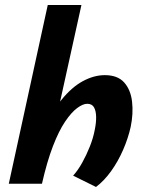

<svg xmlns="http://www.w3.org/2000/svg" viewBox="-20 -731 569 764"><path d="M362 13 271 -32Q290 -53 307 -83.5Q324 -114 337.5 -148Q351 -182 357 -214Q363 -243 362.5 -266.5Q362 -290 354 -304Q346 -318 327 -318Q310 -318 287 -301Q264 -284 239 -247Q214 -210 190.5 -149Q167 -88 147 0H88Q113 -117 148 -199.5Q183 -282 224 -333Q265 -384 309.5 -408Q354 -432 397 -432Q448 -432 474 -403Q500 -374 505.5 -326.5Q511 -279 500 -226Q490 -181 470 -135Q450 -89 422.5 -50.5Q395 -12 362 13ZM15 0 170 -711H304L147 0Z"/></svg>

Font: Ysabeau ExtraBold
Style: Italic
Weight: 800
Italic angle: -12°
Designer: Christian Thalmann (Catharsis Fonts)
Version: Version 2.002